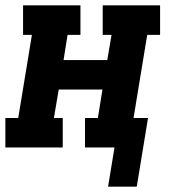

<svg xmlns="http://www.w3.org/2000/svg" viewBox="-21 -550 641 716"><path d="M382 146 406 0H296V-110H344L361 -216H198L180 -110H213V0H-1V-110H47L98 -420H65V-530H279V-420H231L216 -326H379L395 -420H362V-530H576V-420H528L477 -110H531L489 146Z"/></svg>

Font: Iosevka Slab XBdExObl
Style: Regular
Weight: 800
Width: 7
Italic angle: -9°
Monospace: yes
Designer: Belleve Invis
Foundry: Belleve Invis
Version: Version 11.1.0; ttfautohint (v1.8.3)